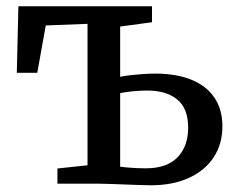

<svg xmlns="http://www.w3.org/2000/svg" viewBox="-20 -574 742 600"><path d="M451 5Q438.5 5 416.5 4.2Q394.5 3.5 369.8 2.5Q345 1.5 323.2 0.8Q301.5 0 289 0H159.5V-47.5L253.5 -57.5V-499.5L123 -494.5L96.5 -346.5H32.5L37.5 -554.5H455V-504.5L355.5 -491V-334Q369 -337 387.2 -339Q405.5 -341 425.5 -342.5Q445.5 -344 464.5 -344Q532 -344 579 -324.5Q626 -305 650.5 -268.2Q675 -231.5 675 -179.5Q675 -124 647.8 -82.5Q620.5 -41 570.2 -18Q520 5 451 5ZM435.5 -48Q501.5 -48 534.8 -82.5Q568 -117 568 -175Q568 -235 534 -263Q500 -291 440 -291Q418.5 -291 395.2 -288.8Q372 -286.5 355.5 -283V-53Q371.5 -51 392.2 -49.5Q413 -48 435.5 -48Z"/></svg>

Font: Merriweather 20pt
Style: Regular
Weight: 400
Version: Version 2.100